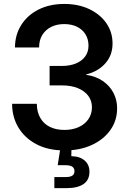

<svg xmlns="http://www.w3.org/2000/svg" viewBox="-20 -759 658 983"><path d="M310.5 11.2Q227.1 11.2 167 -20.3Q106.9 -51.8 74.5 -105.7Q42 -159.7 42 -227.5H168.5Q168.9 -186 186 -155.8Q203.1 -125.5 234.9 -109.6Q266.6 -93.8 309.6 -93.8Q351.1 -93.8 382.8 -108.2Q414.6 -122.6 432.6 -148.9Q450.7 -175.3 450.7 -210Q450.7 -243.7 431.6 -268.8Q412.6 -293.9 378.2 -307.9Q343.8 -321.8 297.4 -321.8H233.9V-421.4H297.4Q337.9 -421.4 368.7 -434.1Q399.4 -446.8 416.3 -470.2Q433.1 -493.7 433.1 -524.9Q433.1 -558.6 417.5 -583.5Q401.9 -608.4 374 -622.1Q346.2 -635.7 308.6 -635.7Q270.5 -635.7 241.7 -621.1Q212.9 -606.4 196.5 -579.8Q180.2 -553.2 180.2 -516.1H56.6Q57.1 -581.1 88.9 -631.3Q120.6 -681.6 177.5 -710.2Q234.4 -738.8 309.1 -738.8Q381.3 -738.8 437 -712.4Q492.7 -686 524.4 -640.4Q556.2 -594.7 556.2 -536.1Q556.2 -476.1 519 -434.3Q481.9 -392.6 420.9 -377.9V-376Q470.7 -368.7 506.1 -344.5Q541.5 -320.3 560.5 -284.2Q579.6 -248 579.6 -204.6Q579.6 -141.6 544.9 -93Q510.3 -44.4 449.7 -16.6Q389.2 11.2 310.5 11.2ZM258.3 204.1V147.5H316.4Q339.4 147.5 350.3 140.1Q361.3 132.8 361.3 117.2Q361.3 102.1 350.3 94.5Q339.4 86.9 316.4 86.9H275.4L292.5 -22H345.7V0L345.2 40.5Q389.2 41.5 413.6 63Q438 84.5 438 120.1Q438 162.6 407.7 183.3Q377.4 204.1 322.8 204.1Z"/></svg>

Font: Inter 28pt SemiBold
Style: Regular
Weight: 600
Designer: Rasmus Andersson
Foundry: rsms
Version: Version 4.001;git-66647c0bb